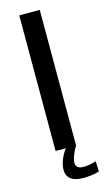

<svg xmlns="http://www.w3.org/2000/svg" viewBox="-128 -719 518 923"><g transform="rotate(-15 131.0 -257.5)"><path d="M70.5 0H172.5V-675H70.5ZM166 160Q183.5 160 200 158.2Q216.5 156.5 229 153.5Q241.5 150.5 246 149L244 97Q239 99 228.5 102Q218 105 205.2 106.8Q192.5 108.5 180.5 108.5Q161 108.5 152 100.5Q143 92.5 143 78.5Q143 66.5 148.2 51.2Q153.5 36 160.5 21.5Q167.5 7 172.5 0H121.5Q115 7.5 106.2 23Q97.5 38.5 90.8 58Q84 77.5 84 97.5Q84 121.5 95.5 135.2Q107 149 125.5 154.5Q144 160 166 160Z"/></g></svg>

Font: Anybody Thin
Style: Regular
Weight: 400
Version: Version 1.113;gftools[0.9.25]